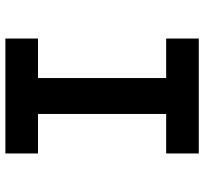

<svg xmlns="http://www.w3.org/2000/svg" viewBox="-42 -698 740 695"><g transform="rotate(-90 327.5 -350.0)"><path d="M120 0V-118H263V-582H120V-700H536V-582H393V-118H536V0Z"/></g></svg>

Font: Lexend Exa Medium
Style: Regular
Weight: 500
Designer: Bonnie Shaver-Troup, Thomas Jockin
Foundry: Lexend
Version: Version 1.007